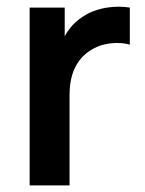

<svg xmlns="http://www.w3.org/2000/svg" viewBox="-20 -563 439 583"><path d="M70 -540H176.5V-408.5L163.5 -425.5Q174 -453.2 190.9 -475.3Q207.8 -497.5 230.5 -511.7Q249.8 -525.1 274 -532.7Q298.2 -540.2 323.8 -542Q349.3 -543.8 374.2 -540V-427.5Q348.6 -434.8 317.8 -431.6Q286.9 -428.5 262.3 -414.7Q237.9 -401.4 222.1 -380.7Q206.2 -359.9 198.7 -333.9Q191.2 -307.8 191.2 -274.3V0H70Z"/></svg>

Font: Tap Sans
Style: Regular
Weight: 400
Designer: Tap Payments
Foundry: Tap Payments
Version: Version 1.001;Glyphs 3.1.2 (3151)